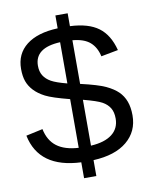

<svg xmlns="http://www.w3.org/2000/svg" viewBox="-89 -805 734 940"><g transform="rotate(-10 278.0 -335.5)"><path d="M252 -10Q44 -19 10 -185L93 -203Q105 -145 144 -115.5Q183 -86 252 -82V-324Q166 -346 133 -363Q100 -380 79.5 -402Q59 -424 50 -449.5Q41 -475 41 -511Q41 -586 96 -629Q151 -672 252 -676V-740H313V-676Q404 -672 454 -635Q504 -598 524 -520L439 -504Q429 -550 399.5 -575.5Q370 -601 313 -606V-389Q400 -369 437 -351.5Q474 -334 495.5 -313Q517 -292 528 -262.5Q539 -233 539 -193Q539 -113 480 -64Q421 -15 313 -10V69H252ZM455 -192Q455 -224 442.5 -244.5Q430 -265 406 -278.5Q382 -292 313 -310V-82Q382 -86 418.5 -114.5Q455 -143 455 -192ZM125 -512Q125 -483 137.5 -463Q150 -443 174 -429.5Q198 -416 252 -402V-607Q125 -601 125 -512Z"/></g></svg>

Font: TharLon
Style: Regular
Weight: 400
Designer: Sai Zin Di Di Zone
Foundry: Sai Zin Di Di Zone, Sun Tun
Version: Version 1.003 September 27 2012